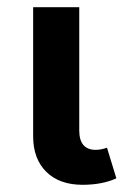

<svg xmlns="http://www.w3.org/2000/svg" viewBox="-20 -506 347 533"><path d="M209 7Q145 7 108.5 -29Q72 -65 72 -128V-486H200V-144Q200 -90 246 -90Q260 -90 277 -96L303 -11Q264 7 209 7Z"/></svg>

Font: Cantarell
Style: Bold
Weight: 700
Designer: Dave Crossland, Nikolaus Waxweiler, Florian Fecher, Jacques Le Bailly, Eben Sorkin, Alexei Vanyashin, Alexios Zavras, Em
Version: Version 0.303